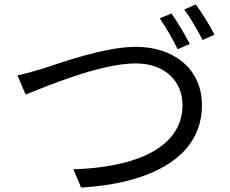

<svg xmlns="http://www.w3.org/2000/svg" viewBox="-20 -845 1040 869"><path d="M59 -504 96 -417C175 -448 430 -558 594 -558C729 -558 806 -475 806 -370C806 -166 572 -86 312 -79L347 4C655 -14 894 -129 894 -369C894 -537 762 -633 596 -633C450 -633 254 -560 169 -533C131 -522 95 -511 59 -504ZM756 -784 703 -762C730 -723 765 -663 784 -622L839 -646C818 -687 782 -748 756 -784ZM866 -825 814 -802C842 -764 875 -707 897 -664L951 -688C932 -725 894 -788 866 -825Z"/></svg>

Font: Noto Sans CJK HK
Style: Regular
Weight: 400
Designer: Ryoko NISHIZUKA 西塚涼子 (kana, bopomofo & ideographs); Paul D. Hunt (Latin, Greek & Cyrillic); Sandoll Communications 산돌커뮤니
Foundry: Adobe
Version: Version 2.004;hotconv 1.0.118;makeotfexe 2.5.65603